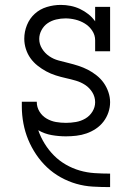

<svg xmlns="http://www.w3.org/2000/svg" viewBox="-20 -548 540 783"><path d="M428 215Q393 215 358.5 213Q324 211 291 201.5Q258 192 227.5 175Q197 158 172 134.5Q147 111 127.5 82Q108 53 95 21.5Q82 -10 75.5 -44.5Q69 -79 69 -113V-133H130V-132Q130 -111 141 -93Q152 -75 170 -64.5Q188 -54 208 -50.5Q228 -47 249 -47Q269 -47 289.5 -50.5Q310 -54 328 -64.5Q346 -75 357 -93Q368 -111 368 -131Q368 -153 356.5 -171.5Q345 -190 327.5 -201.5Q310 -213 289.5 -219Q269 -225 248.5 -229.5Q228 -234 207.5 -240.5Q187 -247 168.5 -257Q150 -267 133 -280.5Q116 -294 104 -311Q92 -328 85.5 -348.5Q79 -369 79 -390Q79 -419 90 -446Q101 -473 122 -492Q143 -511 171 -519.5Q199 -528 228 -528Q248 -528 268 -524Q288 -520 306 -511.5Q324 -503 340 -490.5Q356 -478 368 -461V-520H429V-339H368V-384Q368 -405 356 -423Q344 -441 326 -452Q308 -463 287.5 -468Q267 -473 247 -473Q228 -473 209 -468.5Q190 -464 174.5 -453.5Q159 -443 149.5 -425.5Q140 -408 140 -389Q140 -368 151.5 -349.5Q163 -331 180.5 -319Q198 -307 218.5 -301.5Q239 -296 259.5 -291Q280 -286 300 -279.5Q320 -273 338.5 -263.5Q357 -254 374 -240.5Q391 -227 403 -210Q415 -193 422 -172.5Q429 -152 429 -131Q429 -110 422 -89.5Q415 -69 402 -52Q389 -35 371 -23Q353 -11 333 -4Q313 3 291.5 5.5Q270 8 249 8Q220 8 191 3Q162 -2 136 -17Q146 12 162.5 38.5Q179 65 200.5 86.5Q222 108 249 123.5Q276 139 305.5 147.5Q335 156 366 158Q397 160 428 160H429V215Z"/></svg>

Font: Iosevka Curly Slab Light
Style: Regular
Weight: 300
Monospace: yes
Designer: Belleve Invis
Foundry: Belleve Invis
Version: Version 22.1.2; ttfautohint (v1.8.4)